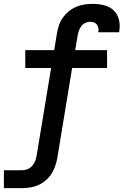

<svg xmlns="http://www.w3.org/2000/svg" viewBox="-21 -763 641 988"><path d="M-1 205V113H93Q108 113 122 107Q136 101 146 89Q156 77 161 63Q166 49 168 35L242 -413H109V-505H258L272 -592Q276 -614 283 -634.5Q290 -655 303 -673Q316 -691 334 -705.5Q352 -720 372.5 -728.5Q393 -737 414.5 -740Q436 -743 457 -743Q486 -743 514.5 -736Q543 -729 563 -710.5Q583 -692 590.5 -663.5Q598 -635 593 -606Q593 -603 592.5 -601Q592 -599 592 -597H485Q485 -598 485 -598.5Q485 -599 485 -600Q487 -610 485 -620Q483 -630 477 -637.5Q471 -645 461.5 -648Q452 -651 441 -651Q429 -651 416.5 -644.5Q404 -638 396 -626.5Q388 -615 384 -602.5Q380 -590 378 -577L366 -505H530V-413H350L274 50Q270 71 263 91.5Q256 112 244 131Q232 150 214.5 165Q197 180 177 189Q157 198 135.5 201.5Q114 205 93 205Z"/></svg>

Font: Iosevka Slab SmBdExObl
Style: Regular
Weight: 600
Width: 7
Italic angle: -9°
Monospace: yes
Designer: Belleve Invis
Foundry: Belleve Invis
Version: Version 11.1.0; ttfautohint (v1.8.3)